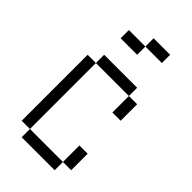

<svg xmlns="http://www.w3.org/2000/svg" viewBox="-264 -952 1029 1029"><g transform="rotate(45 250.0 -437.5)"><path d="M375 -812.5V-875H250V-812.5H125V-750H250V-812.5ZM125 -62.5V0H375V-62.5ZM125 -62.5Q125 -62.5 125 -562.5H62.5Q62.5 -562.5 62.5 -62.5ZM375 -62.5H437.5Q437.5 -62.5 437.5 -187.5H375Q375 -187.5 375 -62.5ZM375 -562.5Q375 -562.5 375 -437.5H437.5Q437.5 -437.5 437.5 -562.5ZM125 -562.5H375V-625H125Z"/></g></svg>

Font: Unifont
Style: Regular
Weight: 500
Version: Version 15.1.04